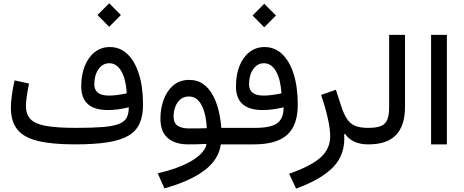

<svg xmlns="http://www.w3.org/2000/svg" viewBox="-20 -867 2785 1153"><path d="M565.4 -776.9 635.7 -847.2 706.1 -776.9 635.7 -706.1ZM753.4 -222.7Q720.2 -214.4 688 -210.2Q655.8 -206.1 628.4 -206.1Q467.8 -206.1 467.8 -347.7Q467.8 -418.5 489.5 -471.7Q511.2 -524.9 549.8 -554.7Q588.4 -584.5 639.6 -584.5Q700.7 -584.5 745.4 -542Q790 -499.5 814.5 -421.9Q838.9 -344.2 838.9 -238.3Q838.9 -170.9 818.1 -125Q797.4 -79.1 750.5 -51.8Q703.6 -24.4 624.8 -12.2Q545.9 0 429.2 0Q289.6 0 205.1 -21.2Q120.6 -42.5 83 -90.8Q45.4 -139.2 45.4 -220.7Q45.4 -252.4 51 -293.9Q56.6 -335.4 67.4 -384.3L154.3 -365.2Q135.7 -273.9 135.7 -231.4Q135.7 -180.2 163.3 -151.4Q190.9 -122.6 256.6 -110.8Q322.3 -99.1 437 -99.1Q535.6 -99.1 597.9 -104.2Q660.2 -109.4 693.8 -122.6Q727.5 -135.7 740.5 -159.9Q753.4 -184.1 753.4 -222.7ZM741.2 -306.6Q735.8 -392.6 708.3 -439.9Q680.7 -487.3 636.2 -487.3Q596.7 -487.3 571.5 -451.4Q546.4 -415.5 546.4 -360.4Q546.4 -293 634.3 -293Q679.7 -293 741.2 -306.6Z M1220.2 2.4 1217.3 -2.9Q1189.9 -1 1162.6 -0.5Q1135.3 0 1109.4 0Q1032.2 0 987.8 -37.8Q943.4 -75.7 943.4 -155.3Q943.4 -214.4 962.4 -267.3Q981.4 -320.3 1020 -353.8Q1058.6 -387.2 1116.7 -387.2Q1166 -387.2 1200.7 -362.1Q1235.4 -336.9 1258.1 -295.2Q1280.8 -253.4 1293 -202.4Q1305.2 -151.4 1309.1 -99.1H1345.2V0H1306.2Q1292.5 94.2 1204.3 158.7Q1116.2 223.1 967.3 264.2L927.2 173.8Q1047.9 146 1125.7 101.8Q1203.6 57.6 1220.2 2.4ZM1221.7 -97.2Q1220.7 -127.4 1214.8 -160.6Q1209 -193.8 1196.8 -222.7Q1184.6 -251.5 1164.3 -269.5Q1144 -287.6 1114.3 -287.6Q1083.5 -287.6 1063 -270Q1042.5 -252.4 1032.5 -225.1Q1022.5 -197.8 1022.5 -168.5Q1022.5 -127.4 1047.4 -111.6Q1072.3 -95.7 1113.8 -95.7Q1140.1 -95.7 1167.2 -95.9Q1194.3 -96.2 1221.7 -97.2Z M1496.6 -773.9 1566.9 -844.2 1637.2 -773.9 1566.9 -703.1ZM1345.2 -99.1H1511.2Q1606.9 -99.1 1645 -127.2Q1683.1 -155.3 1683.1 -222.7Q1615.7 -206.1 1558.1 -206.1Q1397 -206.1 1397 -347.7Q1397 -418.5 1418.5 -471.7Q1439.9 -524.9 1478.8 -554.7Q1517.6 -584.5 1568.8 -584.5Q1629.9 -584.5 1674.6 -542Q1719.2 -499.5 1743.7 -421.9Q1768.1 -344.2 1768.1 -238.3Q1768.1 -114.7 1704.6 -57.4Q1641.1 0 1503.9 0H1345.2Q1329.1 0 1329.1 -49.8Q1329.1 -99.1 1345.2 -99.1ZM1670.4 -306.6Q1664.6 -392.6 1637 -439.9Q1609.4 -487.3 1564.9 -487.3Q1525.9 -487.3 1500.7 -451.7Q1475.6 -416 1475.6 -360.4Q1475.6 -293 1563.5 -293Q1607.4 -293 1670.4 -306.6Z M1908.2 -296.9 1997.1 -328.1 2029.3 -229Q2044.9 -180.7 2064.2 -152.1Q2083.5 -123.5 2113.3 -111.3Q2143.1 -99.1 2190.9 -99.1H2191.4V0H2190.9Q2096.2 0 2051.8 -63L2046.9 -61.5Q2055.2 58.6 1982.7 134.5Q1910.2 210.4 1758.3 265.6L1716.3 176.3Q1849.1 129.9 1906 77.9Q1962.9 25.9 1962.9 -49.3Q1962.9 -92.3 1948.5 -156.7Q1934.1 -221.2 1908.2 -296.9Z M2191.4 -99.1Q2243.2 -99.1 2270.3 -111.6Q2297.4 -124 2307.1 -151.6Q2316.9 -179.2 2316.9 -224.1V-657.7H2412.1V-224.1Q2412.1 -114.3 2358.9 -57.1Q2305.7 0 2191.4 0Q2183.6 0 2179.2 -10.7Q2174.8 -21.5 2174.8 -49.8Q2174.8 -77.6 2179.2 -88.4Q2183.6 -99.1 2191.4 -99.1Z M2663.6 0H2568.8V-657.7H2663.6Z"/></svg>

Font: Estedad-FD Medium
Style: Regular
Weight: 500
Designer: Amin Abedi
Version: Version 7.3